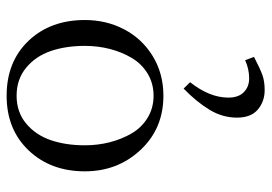

<svg xmlns="http://www.w3.org/2000/svg" viewBox="-136 -356 795 562"><g transform="rotate(-90 261.0 -74.5)"><path d="M41 -223.1Q41 -323.2 102.3 -387.7Q163.6 -452.1 262.2 -452.1Q361.8 -452.1 422.9 -388.2Q483.9 -324.2 483.9 -223.1Q483.9 -160.2 456.5 -107.9Q429.2 -55.7 378.2 -24.4Q327.1 6.8 262.2 6.8Q166 6.8 103.5 -60.3Q41 -127.4 41 -223.1ZM117.2 -223.1Q117.2 -185.1 126.2 -149.9Q135.3 -114.7 152.3 -85.7Q169.4 -56.6 198 -39.3Q226.6 -22 262.2 -22Q298.3 -22 326.9 -39.3Q355.5 -56.6 372.8 -85.7Q390.1 -114.7 399.2 -149.9Q408.2 -185.1 408.2 -223.1Q408.2 -278.8 393.1 -323Q377.9 -367.2 344.2 -395Q310.5 -422.9 262.2 -422.9Q214.4 -422.9 180.9 -395Q147.5 -367.2 132.3 -323Q117.2 -278.8 117.2 -223.1ZM198.2 222.2Q198.2 179.7 221.2 141.8Q244.1 104 283.2 65.9L301.8 85Q256.8 142.1 256.8 196.8Q256.8 226.6 272.7 242.2Q288.6 257.8 313 257.8Q340.3 257.8 366.2 246.1L376 272Q340.3 290.5 322 296.9Q303.7 303.2 278.8 303.2Q245.6 303.2 221.9 283.2Q198.2 263.2 198.2 222.2Z"/></g></svg>

Font: Dihjauti
Style: Regular
Weight: 400
Designer: T. Christopher White
Version: Version 3.0.0